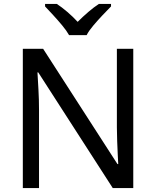

<svg xmlns="http://www.w3.org/2000/svg" viewBox="-20 -964 800 984"><path d="M663 0H558L176 -593H172Q174 -558 177 -506Q180 -454 180 -399V0H97V-714H201L582 -123H586Q585 -139 583.5 -171Q582 -203 580.5 -241Q579 -279 579 -311V-714H663ZM334 -784Q321 -807 299 -833.5Q277 -860 253 -886Q229 -912 211 -931V-944H271Q297 -927 325 -903Q353 -879 378 -852Q405 -879 433 -903Q461 -927 487 -944H549V-931Q530 -912 505.5 -886Q481 -860 458.5 -833.5Q436 -807 424 -784Z"/></svg>

Font: Noto IKEA Simplified Chinese
Style: Regular
Weight: 400
Designer: Monotype Design Team
Foundry: Monotype Imaging Inc.
Version: Version 1.100